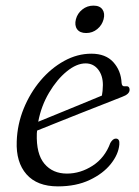

<svg xmlns="http://www.w3.org/2000/svg" viewBox="-20 -654 494 683"><path d="M404.5 -140Q401.5 -105 374.2 -70.8Q347 -36.5 299 -13.8Q251 9 186 9Q112 9 74.2 -34Q36.5 -77 39.5 -151Q41.5 -211.5 64.2 -267.5Q87 -323.5 124.2 -367.5Q161.5 -411.5 208.2 -437.2Q255 -463 305 -463Q356 -463 383.2 -432.8Q410.5 -402.5 412.5 -359Q413.5 -345.5 425.5 -347Q441 -349.5 441 -334.5Q441 -319 414.5 -309.5Q387 -298.5 346 -282.5Q305 -266.5 260.2 -248.8Q215.5 -231 176 -215.2Q136.5 -199.5 112 -189.5Q111.5 -184.5 111 -179Q108.5 -106.5 138 -71.5Q167.5 -36.5 218 -36.5Q266 -36.5 309.5 -64.5Q353 -92.5 372.5 -145.5Q381.5 -161 392 -161Q406.5 -161 404.5 -140ZM284.5 -428.5Q252.5 -428.5 217.5 -400Q182.5 -371.5 154.5 -324.2Q126.5 -277 116 -221Q143.5 -232 184 -248.8Q224.5 -265.5 267 -282.8Q309.5 -300 342.5 -314Q345.5 -328.5 346 -351.5Q346 -385.5 329 -407Q312 -428.5 284.5 -428.5ZM286.5 -536.5Q264 -536.5 254.2 -550.2Q244.5 -564 250 -585.5Q255.5 -606.5 272.8 -620.2Q290 -634 312.5 -634Q335 -634 344.5 -620.2Q354 -606.5 348.5 -585.5Q343 -564.5 326 -550.5Q309 -536.5 286.5 -536.5Z"/></svg>

Font: Fraunces 9pt S050 Light
Style: Italic
Weight: 300
Italic angle: -16°
Version: Version 1.000; ttfautohint (v1.8.3)